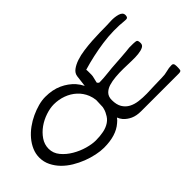

<svg xmlns="http://www.w3.org/2000/svg" viewBox="-55 -714 993 993"><g transform="rotate(-45 442.0 -217.5)"><path d="M8.8 -200.2Q8.8 -227.5 20 -253.4Q31.2 -279.3 50.3 -301.8Q69.3 -324.2 94.2 -342.3Q119.1 -360.4 146.5 -373Q173.8 -385.7 201.2 -393.1Q228.5 -400.4 252.9 -400.4Q305.7 -400.4 345.2 -382.3Q384.8 -364.3 412.1 -334Q426.8 -317.4 437.5 -295.9Q441.4 -329.1 445.3 -359.4Q448.2 -378.9 465.8 -392.1Q483.4 -405.3 509.3 -414.1Q535.2 -422.9 566.9 -427.2Q598.6 -431.6 629.9 -433.6Q661.1 -435.5 688.5 -436Q715.8 -436.5 732.4 -436.5Q738.3 -436.5 749 -437Q759.8 -437.5 772 -438Q784.2 -438.5 797.4 -437Q810.5 -435.5 821.8 -432.1Q833 -428.7 839.4 -422.4Q845.7 -416 845.7 -405.3Q845.7 -397.5 842.3 -392.1Q838.9 -386.7 826.2 -387.7Q744.1 -396.5 662.1 -384.8Q580.1 -373 502 -349.6Q502.9 -346.7 502.9 -339.8V-312.5Q502.9 -304.7 502 -301.8Q502 -300.8 500.5 -295.4Q499 -290 497.6 -283.2Q496.1 -276.4 494.6 -270.5Q493.2 -264.6 493.2 -263.7Q493.2 -262.7 497.1 -259.3Q501 -255.9 502 -254.9H511.7Q517.6 -254.9 535.2 -255.9Q552.7 -256.8 576.7 -259.8Q600.6 -262.7 627 -264.2Q653.3 -265.6 676.8 -267.6Q700.2 -269.5 717.8 -271Q735.4 -272.5 740.2 -273.4H744.1Q748 -273.4 752 -273.4Q755.9 -273.4 760.7 -273.4H766.6Q784.2 -273.4 791.5 -270.5Q798.8 -267.6 798.8 -248Q798.8 -233.4 785.2 -226.6Q771.5 -219.7 749.5 -217.3Q727.5 -214.8 699.2 -215.8Q670.9 -216.8 641.1 -217.3Q611.3 -217.8 583.5 -215.3Q555.7 -212.9 533.7 -206.1Q511.7 -199.2 498 -184.6Q484.4 -169.9 484.4 -145.5Q484.4 -111.3 497.1 -90.3Q509.8 -69.3 530.8 -58.1Q551.8 -46.9 579.1 -43.5Q606.4 -40 636.2 -40.5Q666 -41 695.3 -42.5Q724.6 -43.9 750 -43.9Q772.5 -43.9 791.5 -49.3Q810.5 -54.7 831.1 -54.7Q837.9 -54.7 840.8 -51.3Q843.8 -47.9 844.7 -43.5Q845.7 -39.1 845.7 -33.2V-24.4Q845.7 -13.7 844.2 -5.4Q842.8 2.9 826.2 2.9H550.8Q517.6 2.9 494.1 -7.8Q470.7 -18.6 455.1 -36.1Q445.3 -47.9 439.5 -62.5Q430.7 -49.8 418.9 -41Q371.1 1 282.2 1Q256.8 1 226.6 -5.4Q196.3 -11.7 166 -23.4Q135.7 -35.2 107.4 -52.2Q79.1 -69.3 57.6 -91.3Q36.1 -113.3 22.5 -140.6Q8.8 -168 8.8 -200.2ZM75.2 -198.2Q75.2 -165 97.2 -138.7Q119.1 -112.3 150.9 -93.8Q182.6 -75.2 217.3 -65.4Q252 -55.7 278.3 -55.7Q309.6 -55.7 335.9 -61Q362.3 -66.4 381.8 -79.6Q401.4 -92.8 412.1 -115.2Q421.9 -130.9 425.8 -153.3Q426.8 -176.8 427.7 -202.1Q425.8 -222.7 418 -242.2Q405.3 -273.4 380.9 -295.9Q356.4 -318.4 324.2 -330.1Q292 -341.8 256.8 -341.8Q229.5 -341.8 197.3 -331.1Q165 -320.3 138.2 -301.3Q111.3 -282.2 93.3 -255.9Q75.2 -229.5 75.2 -198.2Z"/></g></svg>

Font: Swanky and Moo Moo
Style: Regular
Weight: 400
Designer: Kimberly Geswein
Foundry: Kimberly Geswein
Version: Version 1.002 2001